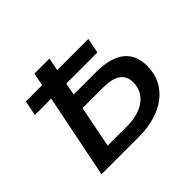

<svg xmlns="http://www.w3.org/2000/svg" viewBox="-127 -694 858 858"><g transform="rotate(-45 301.5 -265.0)"><path d="M377 -340H236L247 -398H444L458 -469H261L273 -530H178L166 -469H63L49 -398H152L72 0H309C460 0 559 -78 559 -197C559 -292 498 -340 377 -340ZM308 -71H182L221 -269H349C427 -269 463 -243 463 -190C463 -118 401 -71 308 -71Z"/></g></svg>

Font: AWKNG-Font Medium
Style: Italic
Weight: 500
Italic angle: -11.3°
Designer: Awakening Church
Foundry: Awakening Church
Version: Version 1.700;PS 001.700;hotconv 1.0.88;makeotf.lib2.5.64775